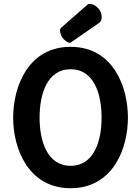

<svg xmlns="http://www.w3.org/2000/svg" viewBox="-20 -970 698 1004"><path d="M511.2 -354.5C511.2 -235.8 473.6 -103 349.1 -103C225.1 -103 187 -235.8 187 -354.5C187 -475.1 225.1 -607.9 349.1 -607.9C473.6 -607.9 511.2 -475.1 511.2 -354.5ZM48.8 -354.5C48.8 -189.9 129.9 14.2 349.1 14.2C568.8 14.2 648.9 -189.9 648.9 -354.5C648.9 -521 568.8 -725.1 349.1 -725.1C129.9 -725.1 48.8 -521 48.8 -354.5ZM351.1 -748.5 501.5 -852.5C505.9 -856 508.8 -860.8 510.3 -867.2C511.2 -871.1 511.7 -875.5 511.7 -879.9C511.7 -885.3 511.2 -890.6 509.8 -896.5C507.3 -907.2 503.4 -915.5 498 -921.9C493.7 -927.2 487.8 -933.1 481 -938C474.1 -942.9 466.8 -946.3 460 -948.2C456.5 -949.2 453.6 -949.7 450.7 -949.7C445.3 -949.7 440.4 -948.2 436.5 -944.8L298.8 -824.2C296.9 -822.8 295.4 -820.3 294.9 -817.9C294.4 -815.4 293.9 -813 293.9 -810.5C293.9 -805.7 294.9 -800.3 296.9 -793.9C299.8 -784.2 303.2 -776.9 307.1 -772C311 -767.1 315.9 -762.2 322.3 -756.8C328.6 -751.5 334.5 -748.5 339.8 -747.1C341.8 -746.6 343.3 -746.1 344.7 -746.1C347.2 -746.1 349.1 -747.1 351.1 -748.5Z"/></svg>

Font: Tuffy
Style: Bold
Weight: 700
Designer: Thatcher Ulrich, Karoly Barta, Michael Everson
Version: Version 001.270